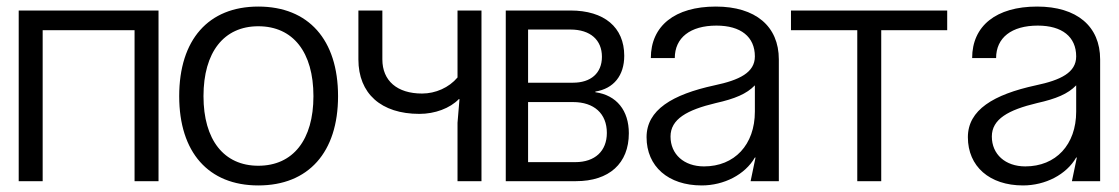

<svg xmlns="http://www.w3.org/2000/svg" viewBox="-20 -552 3409 585"><path d="M110 0V-460H390V0H463V-520H37V0Z M767 -532C615 -532 526 -431 526 -259C526 -88 615 13 767 13C920 13 1010 -88 1010 -259C1010 -431 920 -532 767 -532ZM600 -259C600 -393 662 -472 767 -472C873 -472 935 -393 935 -259C935 -126 873 -47 767 -47C662 -47 600 -126 600 -259Z M1374 0H1447V-520H1374V-316C1348 -285 1307 -267 1266 -267C1190 -267 1145 -306 1145 -371V-520H1072V-371C1072 -267 1141 -205 1258 -205C1305 -205 1351 -222 1378 -250H1380L1374 -178Z M1521 0H1735C1836 0 1896 -54 1896 -146C1896 -215 1859 -262 1794 -271V-273C1850 -282 1882 -322 1882 -382C1882 -469 1821 -520 1718 -520H1521ZM1589 -58V-241H1726C1790 -241 1829 -206 1829 -147C1829 -92 1793 -58 1733 -58ZM1589 -300V-462H1718C1779 -462 1814 -430 1814 -379C1814 -329 1780 -300 1726 -300Z M2118 13C2186 13 2250 -20 2280 -72H2282L2267 0H2353V-371C2353 -472 2282 -532 2161 -532C2036 -532 1963 -473 1963 -375H2036C2036 -437 2083 -474 2163 -474C2237 -474 2280 -440 2280 -380C2280 -331 2233 -308 2157 -292C2028 -264 1950 -217 1950 -134C1950 -45 2016 13 2118 13ZM2023 -136C2023 -189 2073 -217 2161 -238C2219 -251 2255 -266 2280 -292V-212C2280 -111 2218 -45 2125 -45C2064 -45 2023 -82 2023 -136Z M2866 -520H2390V-460H2592V0H2665V-460H2866Z M3097 13C3165 13 3229 -20 3259 -72H3261L3246 0H3332V-371C3332 -472 3261 -532 3140 -532C3015 -532 2942 -473 2942 -375H3015C3015 -437 3062 -474 3142 -474C3216 -474 3259 -440 3259 -380C3259 -331 3212 -308 3136 -292C3007 -264 2929 -217 2929 -134C2929 -45 2995 13 3097 13ZM3002 -136C3002 -189 3052 -217 3140 -238C3198 -251 3234 -266 3259 -292V-212C3259 -111 3197 -45 3104 -45C3043 -45 3002 -82 3002 -136Z"/></svg>

Font: Non Bureau Light
Style: Regular
Weight: 300
Designer: Jona Saucedo
Foundry: Non Foundry
Version: Version 1.000;FEAKit 1.0